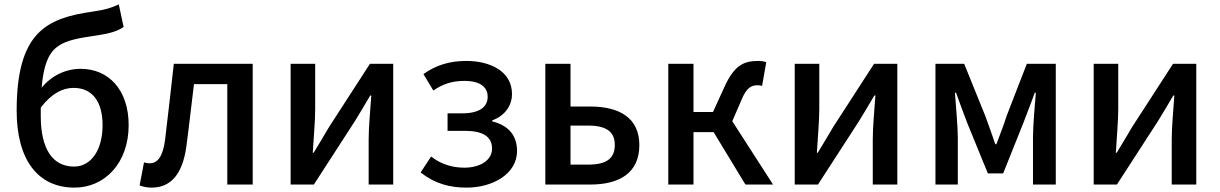

<svg xmlns="http://www.w3.org/2000/svg" viewBox="-20 -842 5565 876"><path d="M320 14C458 14 567 -98 567 -271C567 -434 474 -528 348 -528C281 -528 216 -498 170 -442C187 -644 255 -656 426 -681C472 -688 515 -698 544 -719L522 -822C487 -806 464 -798 402 -789C193 -759 56 -696 56 -337C56 -114 152 14 320 14ZM166 -351C217 -418 268 -441 316 -441C400 -441 448 -380 448 -271C448 -158 396 -82 318 -82C219 -82 166 -164 166 -312Z M672 14C761 14 813 -50 830 -172C843 -268 853 -363 865 -458H1017V0H1133V-551H773C760 -435 747 -318 733 -203C723 -128 699 -97 663 -97C653 -97 645 -99 637 -101L617 4C634 10 650 14 672 14Z M1306 0H1412L1599 -289C1619 -321 1649 -372 1669 -406H1674C1669 -335 1662 -262 1662 -205V0H1774V-551H1668L1481 -262C1462 -229 1431 -178 1411 -145H1407C1411 -215 1418 -288 1418 -345V-551H1306Z M2109 14C2229 14 2339 -49 2339 -153C2339 -231 2292 -272 2226 -288V-293C2285 -314 2316 -362 2316 -413C2316 -516 2218 -564 2107 -564C2029 -564 1966 -543 1912 -504L1957 -429C2001 -459 2042 -473 2101 -473C2163 -473 2205 -449 2205 -401C2205 -353 2166 -325 2090 -325H2022V-245H2102C2182 -245 2225 -219 2225 -164C2225 -110 2169 -77 2099 -77C2048 -77 1995 -90 1947 -128L1899 -55C1966 -3 2033 14 2109 14Z M2468 0H2673C2805 0 2897 -52 2897 -180C2897 -305 2805 -356 2673 -356H2583V-551H2468ZM2583 -91V-269H2664C2746 -269 2785 -241 2785 -181C2785 -118 2746 -91 2664 -91Z M3029 0H3144V-239H3236L3381 0H3507L3321 -289L3362 -384C3387 -445 3409 -453 3438 -453C3446 -453 3451 -452 3457 -450L3476 -558C3467 -562 3453 -564 3440 -564C3374 -564 3331 -545 3286 -447L3233 -331H3144V-551H3029Z M3606 0H3712L3899 -289C3919 -321 3949 -372 3969 -406H3974C3969 -335 3962 -262 3962 -205V0H4074V-551H3968L3781 -262C3762 -229 3731 -178 3711 -145H3707C3711 -215 3718 -288 3718 -345V-551H3606Z M4248 0H4350V-214C4350 -266 4341 -360 4337 -419H4342C4357 -375 4377 -324 4393 -281L4487 -51H4557L4649 -281C4665 -324 4685 -373 4701 -419H4706C4701 -360 4693 -266 4693 -214V0H4797V-551H4665L4573 -314C4559 -269 4542 -227 4526 -184H4521C4507 -227 4491 -269 4475 -314L4379 -551H4248Z M4970 0H5076L5263 -289C5283 -321 5313 -372 5333 -406H5338C5333 -335 5326 -262 5326 -205V0H5438V-551H5332L5145 -262C5126 -229 5095 -178 5075 -145H5071C5075 -215 5082 -288 5082 -345V-551H4970Z"/></svg>

Font: Noto Sans TC Medium
Style: Regular
Weight: 500
Designer: Ryoko NISHIZUKA 西塚涼子 (kana, bopomofo & ideographs); Paul D. Hunt (Latin, Greek & Cyrillic); Sandoll Communications 산돌커뮤니
Foundry: Adobe
Version: Version 2.004;hotconv 1.0.118;makeotfexe 2.5.65603